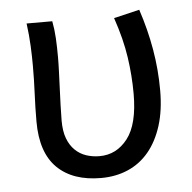

<svg xmlns="http://www.w3.org/2000/svg" viewBox="-43 -541 596 596"><g transform="rotate(-5 255.0 -243.0)"><path d="M249 12Q161 12 112.5 -35.5Q64 -83 64 -180Q64 -224 66 -266.5Q68 -309 68 -353Q68 -382 66.5 -415Q65 -448 60 -486H140Q145 -460 146.5 -432.5Q148 -405 148 -373Q148 -352 147 -327.5Q146 -303 145 -276.5Q144 -250 143 -224Q142 -198 142 -176Q142 -143 150.5 -120.5Q159 -98 174 -83.5Q189 -69 208.5 -62.5Q228 -56 250 -56Q303 -56 337.5 -100.5Q372 -145 372 -240Q372 -296 363.5 -354Q355 -412 332 -479L412 -498Q433 -435 444 -371.5Q455 -308 455 -243Q455 -181 440 -133.5Q425 -86 398 -53.5Q371 -21 333 -4.5Q295 12 249 12Z"/></g></svg>

Font: Pinyin1712
Style: Regular
Weight: 400
Version: Version 1